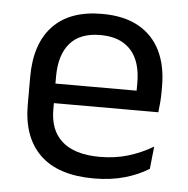

<svg xmlns="http://www.w3.org/2000/svg" viewBox="-43 -543 586 597"><g transform="rotate(5 250.0 -245.0)"><path d="M271 11Q159.5 11 103 -43.5Q46.5 -98 46.5 -199.5V-286.5Q46.5 -389.5 99 -445.2Q151.5 -501 252.5 -501Q320.5 -501 366 -475.8Q411.5 -450.5 434.5 -404Q457.5 -357.5 457.5 -293V-275Q457.5 -259 456.2 -243Q455 -227 453 -211.5H378.5Q379.5 -235.5 379.8 -257Q380 -278.5 380 -296.5Q380 -341 365.8 -371.8Q351.5 -402.5 323.2 -418.8Q295 -435 252.5 -435Q189.5 -435 158 -398.5Q126.5 -362 126.5 -294V-247.5L127 -237.5V-191Q127 -160.5 136 -136Q145 -111.5 164.2 -93.8Q183.5 -76 213.2 -66.8Q243 -57.5 284 -57.5Q331.5 -57.5 372.5 -70Q413.5 -82.5 449.5 -104L442 -34Q409.5 -13.5 366.5 -1.2Q323.5 11 271 11ZM436 -211.5H89V-272.5H436Z"/></g></svg>

Font: Anek Kannada Medium
Style: Regular
Weight: 400
Version: Version 1.003